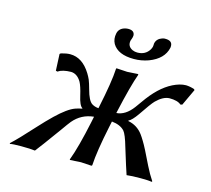

<svg xmlns="http://www.w3.org/2000/svg" viewBox="-91 -719 913 830"><g transform="rotate(15 365.0 -303.5)"><path d="M582 -578.1Q570.8 -525.9 506.3 -501.5Q474.6 -490.2 441.4 -490.2Q370.1 -490.2 345.7 -531.2Q334.5 -551.8 339.8 -577.1Q344.7 -601.6 372.6 -608.4Q379.4 -609.9 385.7 -609.9Q413.1 -609.9 414.1 -587.9Q414.1 -583.5 413.1 -580.1Q411.6 -574.7 410.6 -571.8Q408.7 -567.9 407.7 -564Q401.9 -537.1 427.2 -525.4Q437.5 -521 448.7 -521Q484.9 -521 502.4 -549.8Q506.3 -556.6 507.8 -563Q508.8 -569.8 508.8 -571.8Q508.3 -574.7 509.3 -579.1Q513.7 -599.6 537.6 -607.9Q544.4 -610.4 550.8 -609.9Q583 -609.9 582.5 -585Q582.5 -581.1 582 -578.1ZM216.8 -112.8Q147.9 -17.6 131.3 2.9Q110.8 0 68.8 0Q32.7 0 19.5 2.9L18.1 0Q47.9 -26.9 112.8 -98.6Q142.6 -131.3 170.4 -158.2Q220.2 -206.1 252.4 -217.3Q266.1 -222.2 281.7 -225.1L282.2 -227.1Q268.6 -234.4 258.8 -278.3Q250 -316.9 240.2 -335Q222.2 -365.2 194.8 -366.2Q156.2 -365.7 136.7 -352.1L129.4 -354L126 -428.2L130.9 -432.1Q154.8 -439 171.4 -439Q226.1 -439 263.2 -378.9Q271 -366.2 276.4 -354Q282.2 -339.8 289.6 -312.5Q301.8 -266.6 318.8 -254.9Q331.5 -246.6 349.1 -245.1L350.1 -250Q375.5 -369.6 378.4 -429.2L379.9 -432.1Q381.8 -432.1 428.2 -429.2L476.6 -432.1L478 -429.2Q458 -374.5 430.2 -250L429.2 -245.1Q469.2 -247.6 502 -291.5Q506.8 -297.9 517.1 -312.5Q536.6 -340.3 548.3 -354Q601.1 -417 660.6 -434.6Q676.3 -439 689.5 -439Q707 -438.5 726.6 -432.1L730 -428.2L695.3 -354L687 -352.1Q671.9 -366.2 634.8 -366.2Q606.4 -365.2 576.2 -335Q562 -320.3 524.9 -265.1Q503.4 -234.4 488.3 -227.1L487.8 -225.1Q529.3 -217.3 554.2 -183.6Q561.5 -173.8 570.8 -158.2Q585 -135.7 621.1 -60.5Q637.7 -26.9 655.8 0L653.3 2.9Q641.1 0 605 0Q563.5 0 541.5 2.9Q533.2 -20.5 504.9 -112.8Q489.7 -166 477.5 -180.2Q458.5 -200.7 420.4 -204.6L415 -179.2Q390.6 -63 387.2 0L384.3 2.9Q382.3 2.9 336.9 0L287.6 2.9L287.1 0Q310.1 -61 335 -179.2L340.3 -204.6Q284.7 -199.2 249 -156.7Q240.2 -146 216.8 -112.8Z"/></g></svg>

Font: Linux Biolinum Capitals O
Style: Italic Samll Caps
Weight: 400
Italic angle: -12°
Designer: Philipp H. Poll
Foundry: Philipp H. Poll
Version: Version 0.6.2